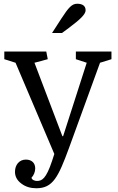

<svg xmlns="http://www.w3.org/2000/svg" viewBox="-20 -815 630 1025"><path d="M311 -639 349 -667C412 -714 437 -740 437 -760C437 -784 420 -795 392 -795C364 -795 346 -775 307 -715L258 -639ZM575 -499V-540H385V-499L443 -480L317 -88H313L164 -480L235 -499L227 -540H3V-499L63 -480L270 7L258 44C226 140 204 151 177 151C168 151 151 147 148 134C160 121 168 103 168 84C168 55 149 37 118 37C83 37 60 65 60 102C60 127 71 148 94 165C116 182 143 190 174 190C262 190 291 131 348 -24L514 -480Z"/></svg>

Font: Domine
Style: Regular
Weight: 400
Designer: Pablo Impallari, Rodrigo Fuenzalida, Brenda Gallo
Foundry: Pablo Impallari, Rodrigo Fuenzalida, Brenda Gallo
Version: Version 2.000